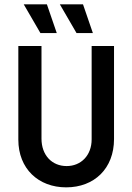

<svg xmlns="http://www.w3.org/2000/svg" viewBox="-20 -832 596 864"><path d="M324.3 -683.3H397.9L353.5 -812.5H249.3ZM161.8 -683.3H235.4L191 -812.5H86.8ZM277.8 11.1C404.2 11.1 493.1 -73.6 493.1 -206.2V-625H392.4V-204.9C392.4 -132.6 344.4 -84.7 279.9 -84.7C213.9 -84.7 166.7 -133.3 166.7 -208.3V-625H62.5V-203.5C62.5 -72.9 152.8 11.1 277.8 11.1Z"/></svg>

Font: Afacad Medium
Style: Regular
Weight: 500
Designer: Kristian Moeller
Foundry: Dicotype
Version: Version 1.000